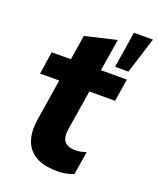

<svg xmlns="http://www.w3.org/2000/svg" viewBox="-137 -810 747 905"><g transform="rotate(20 236.0 -357.5)"><path d="M27 0ZM261 11Q159 11 117 -41Q75 -93 90 -187L123 -394H27L44 -507H140L160 -631L317 -668L291 -507H421L403 -394H274L242 -195Q235 -148 252.5 -129.5Q270 -111 303 -111Q320 -111 332.5 -113.5Q345 -116 360 -121L341 -4Q320 4 300 7.5Q280 11 261 11ZM348 -545 377 -726H472L415 -545Z"/></g></svg>

Font: Winston
Style: Bold Italic
Weight: 700
Italic angle: -9°
Designer: Original fonts by Vernon Adams / Changes by Cristiano Sobral
Foundry: Original fonts by Vernon Adams / Changes by Cristiano Sobral
Version: Version 2.503;July 17, 2020;FontCreator 13.0.0.2655 64-bit